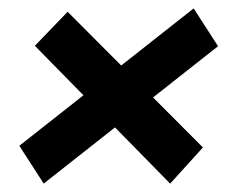

<svg xmlns="http://www.w3.org/2000/svg" viewBox="-20 -521 566 457"><path d="M441 -501 499 -411 84 -84 26 -174ZM141 -493 463 -170 385 -84 63 -412Z"/></svg>

Font: Exo 2
Style: Bold Italic
Weight: 700
Italic angle: -8°
Designer: Natanael Gama
Foundry: Natanael Gama
Version: Version 2.010